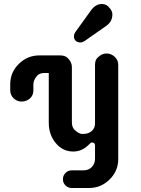

<svg xmlns="http://www.w3.org/2000/svg" viewBox="-20 -941 705 961"><path d="M554.7 -656.2Q571.8 -640.1 571.8 -616.2V-144.5Q571.8 -85 528.3 -42.5Q485.4 0 425.8 0H339.4Q320.8 0 307.9 -12.7Q294.9 -25.4 294.9 -43.9Q294.9 -62.5 307.9 -75.4Q320.8 -88.4 339.4 -88.4H397Q435.5 -88.4 451.2 -123Q455.6 -133.8 455.6 -145.5V-212.4Q455.6 -221.7 450.4 -224.9Q445.3 -228 440.4 -228Q435.5 -228 431.6 -223.6L423.3 -215.8Q390.1 -182.6 346.2 -182.6Q293.9 -182.6 258.8 -225.1Q224.1 -267.1 224.1 -327.1V-575.7H202.6Q179.2 -575.7 167 -563Q147 -541.5 147 -517.6V-489.7Q147 -451.7 111.3 -437Q100.6 -432.6 88.6 -432.6Q76.7 -432.6 66.2 -437Q55.7 -441.4 47.9 -449.2Q31.2 -465.8 31.2 -489.7V-519Q31.2 -579.1 74.2 -621.1Q117.2 -663.6 175.8 -663.6H281.7Q305.2 -663.6 317.9 -651.4Q339.8 -630.4 339.8 -606.4V-328.6Q339.8 -304.7 352.5 -292Q374 -270.5 391.8 -270.5Q409.7 -270.5 419.9 -274.2Q430.2 -277.8 438.5 -284.7Q455.6 -299.3 455.6 -322.8V-616.2Q455.6 -640.1 468 -652.1Q480.5 -664.1 491 -668.7Q501.5 -673.3 513.4 -673.3Q525.4 -673.3 536.1 -668.7Q546.9 -664.1 554.7 -656.2ZM435.1 -888.7Q458.5 -920.9 489.3 -920.9Q509.8 -920.9 522 -908.2Q542.5 -888.2 542.5 -869.6Q542.5 -832.5 511.7 -811.5L404.3 -736.3Q392.6 -728.5 383.3 -728.5Q366.7 -728.5 358.4 -737.3Q350.1 -746.1 350.1 -758.5Q350.1 -771 358.4 -782.2Z"/></svg>

Font: Supermercado
Style: Regular
Weight: 400
Designer: James Grieshaber
Foundry: James Grieshaber
Version: Version 1.002